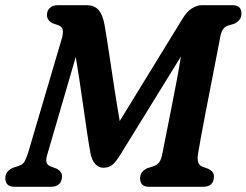

<svg xmlns="http://www.w3.org/2000/svg" viewBox="-23 -720 950 740"><path d="M216 -39Q214.5 0 171.5 0H35Q13 0 5 -9.8Q-3 -19.5 -2.5 -34.5Q-2 -49.5 6.8 -59.2Q15.5 -69 29 -74L50.5 -81Q60.5 -84.5 66.8 -91Q73 -97.5 79.5 -114.5Q86 -131.5 96 -167L215.5 -572.5Q221.5 -595 218.5 -606Q215.5 -617 204 -622L179.5 -630.5Q157.5 -642 158 -663Q158.5 -680.5 170 -690.2Q181.5 -700 201 -700H311.5Q339.5 -700 356 -682.5Q372.5 -665 380 -624Q387.5 -581 397 -517.2Q406.5 -453.5 417.2 -383.8Q428 -314 438.5 -253.5L680.5 -648Q697.5 -676 717.2 -688Q737 -700 755 -700H871.5Q891.5 -700 899.8 -691.2Q908 -682.5 907.5 -666.5Q907 -651 898.2 -641.8Q889.5 -632.5 878.5 -628L854.5 -621Q832.5 -613.5 826 -578.5Q821.5 -554.5 812.5 -507.8Q803.5 -461 792.2 -403.5Q781 -346 770 -289.5Q759 -233 751 -188.8Q743 -144.5 740 -125.5Q734 -87.5 756 -78L779.5 -69.5Q790 -64.5 796 -57.2Q802 -50 801.5 -38Q800.5 0 758.5 0H553.5Q532.5 0 524.5 -9.2Q516.5 -18.5 517 -34Q517.5 -49 526 -58.2Q534.5 -67.5 545.5 -72L570 -79.5Q583 -84.5 590.8 -94.8Q598.5 -105 603 -129Q607 -149.5 615.8 -193.8Q624.5 -238 635.5 -293.2Q646.5 -348.5 657 -403.8Q667.5 -459 674.5 -502.5L442.5 -126.5Q423.5 -95.5 409.8 -84.5Q396 -73.5 375 -73.5Q357.5 -73.5 344 -88Q330.5 -102.5 325.5 -130.5Q319.5 -162.5 312.8 -208Q306 -253.5 298.8 -305Q291.5 -356.5 283.8 -407.2Q276 -458 269 -500.5L158 -120Q149 -88 170 -79.5L195 -70Q217 -58.5 216 -39Z"/></svg>

Font: Fraunces 72pt S100 SemiBold
Style: Italic
Weight: 600
Italic angle: -16°
Version: Version 1.000; ttfautohint (v1.8.3)